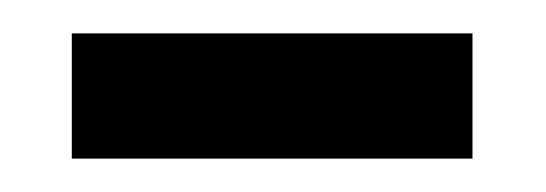

<svg xmlns="http://www.w3.org/2000/svg" viewBox="-20 -330 327 115"><path d="M23 -235V-310H263V-235Z"/></svg>

Font: Noto Serif Hebrew SemiCondensed
Style: Regular
Weight: 400
Width: 4
Designer: Monotype Design Team
Foundry: Monotype Imaging Inc.
Version: Version 2.004; ttfautohint (v1.8.4.7-5d5b)